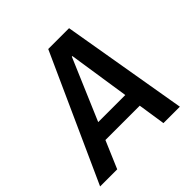

<svg xmlns="http://www.w3.org/2000/svg" viewBox="-204 -835 984 984"><g transform="rotate(-45 287.5 -343.0)"><path d="M-25 0 285 -686H436L553 0H434L347 -573H343L99 0ZM112 -149 125 -240H466L453 -149Z"/></g></svg>

Font: Chivo Mono Medium
Style: Italic
Weight: 500
Italic angle: -8.05°
Monospace: yes
Designer: Hector Gatti
Foundry: Omnibus-Type
Version: Version 1.008